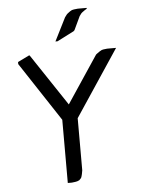

<svg xmlns="http://www.w3.org/2000/svg" viewBox="-54 -817 634 860"><g transform="rotate(-5 262.5 -387.0)"><path d="M41 -549.8V-559.1L91.8 -584H95.2L251 -350.1L392.1 -562L397 -565.9L410.2 -575.2L418.9 -580.1L426.8 -582L443.8 -584H483.9L285.2 -285.2V-50.8L282.2 -34.2L279.8 -24.9L276.9 -17.1L268.1 -7.8L258.8 -3.9L250 -2L233.9 0H215.8V-284.2ZM215.8 -636.2 268.1 -740.2 276.9 -752 280.8 -755.9 293 -765.1 301.8 -770 311 -772 328.1 -773.9H368.2V-770L359.9 -765.1L347.2 -755.9L342.8 -752L334 -740.2L305.2 -679.2L300.8 -674.8L225.1 -636.2Z"/></g></svg>

Font: Petahja
Style: Regular
Weight: 400
Designer: T. Christopher White
Version: Version 1.1